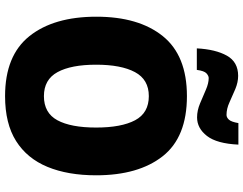

<svg xmlns="http://www.w3.org/2000/svg" viewBox="-124 -850 983 776"><g transform="rotate(90 368.0 -461.5)"><path d="M688 -358Q688 -244 654 -161.5Q620 -79 549.5 -34.5Q479 10 368 10Q204 10 125.5 -88.5Q47 -187 47 -359Q47 -530 125.5 -627.5Q204 -725 368 -725Q534 -725 611 -627Q688 -529 688 -358ZM241 -358Q241 -257 271 -202Q301 -147 368 -147Q436 -147 465.5 -201.5Q495 -256 495 -358Q495 -460 465.5 -515.5Q436 -571 368 -571Q301 -571 271 -515Q241 -459 241 -358ZM175 -765Q179 -841 204.5 -886.5Q230 -932 286 -932Q312 -932 339.5 -920.5Q367 -909 393 -897Q419 -885 444 -885Q454 -885 463 -894.5Q472 -904 477 -933H564Q560 -846 529 -806Q498 -766 454 -766Q426 -766 397.5 -778Q369 -790 342.5 -801.5Q316 -813 295 -813Q286 -813 276 -804Q266 -795 262 -765Z"/></g></svg>

Font: Noto Sans Bengali SemiCondensed Black
Style: Regular
Weight: 900
Width: 4
Designer: Joana Ranito - Universal Thirst; Jelle Bosma - Monotype Design Team
Foundry: Universal Thirst ehf.
Version: Version 3.000; ttfautohint (v1.8.4.7-5d5b)